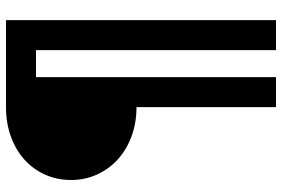

<svg xmlns="http://www.w3.org/2000/svg" viewBox="-170 -570 940 640"><g transform="rotate(-90 300.0 -250.0)"><path d="M263 200H363V-600H453V200H553V-700H263Q210 -700 165.5 -684Q121 -668 88.5 -639Q56 -610 38 -570Q20 -530 20 -483.2Q20 -436.3 38.5 -396.2Q57 -356 89 -327Q121 -298 165.9 -281.5Q210.7 -265 263 -265Z"/></g></svg>

Font: CommitMonoV142 ExtLt
Style: Regular
Weight: 200
Monospace: yes
Designer: Eigil Nikolajsen
Foundry: Eigil Nikolajsen
Version: Version 1.142